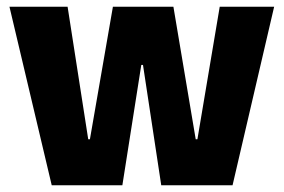

<svg xmlns="http://www.w3.org/2000/svg" viewBox="-20 -548 839 568"><path d="M133 0 8 -528H180L241 -136H246L314 -528H493L559 -136H564L630 -528H791L668 0H457L403 -356H398L342 0Z"/></svg>

Font: Bricolage Grotesque 96pt ExtraBold
Style: Regular
Weight: 800
Designer: Mathieu Triay
Foundry: Atelier Triay
Version: Version 1.001;gftools[0.9.33.dev8+g029e19f]